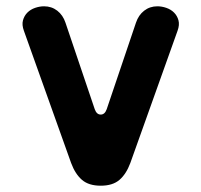

<svg xmlns="http://www.w3.org/2000/svg" viewBox="-20 -580 640 610"><path d="M206 -62 56 -482Q49 -501 53 -515.5Q57 -530 67 -540Q77 -550 91.5 -555Q106 -560 120 -560Q144 -560 162 -546Q180 -532 188 -508L281 -233Q287 -216 300 -216Q313 -216 319 -233L412 -508Q420 -532 438 -546Q456 -560 480 -560Q494 -560 508.5 -555Q523 -550 533 -540Q543 -530 547 -515.5Q551 -501 544 -482L394 -62Q381 -27 359.5 -8.5Q338 10 300 10Q262 10 240.5 -8.5Q219 -27 206 -62Z"/></svg>

Font: Maple Mono ExtraBold
Style: Regular
Weight: 800
Monospace: yes
Designer: subframe7536
Version: Version 7.000